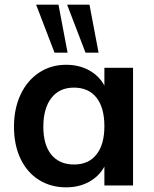

<svg xmlns="http://www.w3.org/2000/svg" viewBox="-20 -796 659 824"><path d="M551 -505V0H428V-81Q405 -39 362 -15.5Q319 8 264 8Q198 8 147 -24Q96 -56 68 -115Q40 -174 40 -252Q40 -330 68.5 -390.5Q97 -451 148 -484.5Q199 -518 264 -518Q319 -518 362 -494.5Q405 -471 428 -429V-505ZM428 -254Q428 -334 394 -377Q360 -420 297 -420Q235 -420 200.5 -375.5Q166 -331 166 -252Q166 -174 200.5 -132Q235 -90 298 -90Q360 -90 394 -133Q428 -176 428 -254ZM135 -776H231L270 -570H214ZM268 -776H364L403 -570H347Z"/></svg>

Font: Muli
Style: Bold
Weight: 700
Designer: Vernon Adams
Foundry: Vernon Adams
Version: Version 2.001